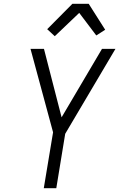

<svg xmlns="http://www.w3.org/2000/svg" viewBox="-20 -993 640 1013"><path d="M211 0 260 -295 141 -735H212L305 -374L518 -735H589L324 -287L277 0ZM269 -802 229 -839 362 -973H448L535 -836L488 -806L398 -925Z"/></svg>

Font: Iosevka Aile Light
Style: Italic
Weight: 300
Italic angle: -9°
Designer: Belleve Invis
Foundry: Belleve Invis
Version: Version 31.1.0; ttfautohint (v1.8.4)